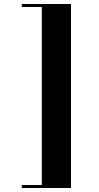

<svg xmlns="http://www.w3.org/2000/svg" viewBox="-20 -820 497 960"><path d="M89 -800H335V120H89V105H189V-785H89Z"/></svg>

Font: Kalnia Thin Medium
Style: Regular
Weight: 500
Version: Version 1.105